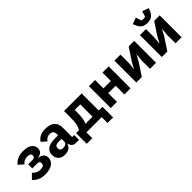

<svg xmlns="http://www.w3.org/2000/svg" viewBox="172 -1950 3256 3256"><g transform="rotate(-45 1799.5 -322.5)"><path d="M252 12Q175 12 121 -12.5Q67 -37 23 -82L110 -170Q139 -138 175 -121Q211 -104 253 -104Q298 -104 320 -119.5Q342 -135 342 -162V-173Q342 -196 327 -207Q312 -218 283 -218H167V-316H270Q299 -316 314 -327Q329 -338 329 -361V-371Q329 -394 309 -407.5Q289 -421 249 -421Q209 -421 175.5 -404.5Q142 -388 122 -359L34 -437Q73 -485 129 -511Q185 -537 260 -537Q369 -537 423.5 -496.5Q478 -456 478 -393Q478 -343 451 -314.5Q424 -286 367 -278V-273Q424 -267 457.5 -236.5Q491 -206 491 -156Q491 -77 428 -32.5Q365 12 252 12Z M1070 0H988Q961 0 937.5 -13.5Q914 -27 900 -53.5Q886 -80 886 -117V-130L918 -92H882Q870 -41 829 -14.5Q788 12 728 12Q649 12 607 -30.5Q565 -73 565 -141Q565 -197 592.5 -233Q620 -269 670.5 -287Q721 -305 790 -305H873V-338Q873 -376 853 -398.5Q833 -421 786 -421Q742 -421 716 -402Q690 -383 673 -359L585 -437Q617 -484 666 -510.5Q715 -537 797 -537Q908 -537 964.5 -487.5Q1021 -438 1021 -345V-115H1070ZM873 -221H801Q758 -221 736 -206Q714 -191 714 -162V-147Q714 -119 732 -105Q750 -91 783 -91Q808 -91 828 -98Q848 -105 860.5 -120Q873 -135 873 -159Z M1115 140V-115H1184Q1202 -141 1213.5 -175.5Q1225 -210 1230.5 -259Q1236 -308 1236 -376V-525H1658V-115H1748V140H1614V0H1249V140ZM1339 -115H1510V-410H1378V-368Q1378 -260 1367 -202Q1356 -144 1339 -115Z M1832 0V-525H1980V-324H2158V-525H2306V0H2158V-209H1980V0Z M2444 0V-525H2589V-314L2576 -192H2579L2640 -304L2786 -525H2918V0H2773V-211L2786 -333H2783L2722 -221L2576 0Z M3056 0V-525H3201V-314L3188 -192H3191L3252 -304L3398 -525H3530V0H3385V-211L3398 -333H3395L3334 -221L3188 0ZM3294 -579Q3228 -579 3187 -608Q3146 -637 3123 -691L3102 -742L3217 -785L3249 -684Q3255 -681 3268 -679Q3281 -677 3294 -677Q3307 -677 3320 -679Q3333 -681 3339 -684L3371 -785L3486 -742L3465 -691Q3443 -637 3401.5 -608Q3360 -579 3294 -579Z"/></g></svg>

Font: IBM Plex Sans
Style: Bold
Weight: 700
Designer: Mike Abbink, Paul van der Laan, Pieter van Rosmalen
Foundry: Bold Monday
Version: Version 3.201